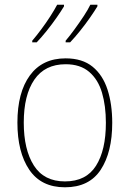

<svg xmlns="http://www.w3.org/2000/svg" viewBox="-20 -786 552 816"><path d="M457 -264Q457 -139 408 -64.5Q359 10 256 10Q155 10 104.5 -64.5Q54 -139 54 -265Q54 -393 107 -465.5Q160 -538 259 -538Q330 -538 373.5 -502.5Q417 -467 437 -405Q457 -343 457 -264ZM81 -265Q81 -150 124 -82.5Q167 -15 256 -15Q346 -15 388 -81.5Q430 -148 430 -264Q430 -336 413.5 -392Q397 -448 359 -480.5Q321 -513 259 -513Q171 -513 126 -447.5Q81 -382 81 -265ZM394 -759Q382 -739 362.5 -711Q343 -683 320.5 -655Q298 -627 278 -606H259V-613Q276 -633 296.5 -661Q317 -689 335.5 -717Q354 -745 364 -766H394ZM252 -759Q240 -739 220.5 -711Q201 -683 178.5 -655Q156 -627 136 -606H117V-613Q135 -634 155.5 -661.5Q176 -689 194 -717Q212 -745 223 -766H252Z"/></svg>

Font: Noto Sans Gurmukhi UI SemiCondensed Thin
Style: Regular
Weight: 100
Width: 4
Designer: Jelle Bosma - Monotype Design Team
Foundry: Monotype Imaging Inc.
Version: Version 2.004; ttfautohint (v1.8.4.7-5d5b)